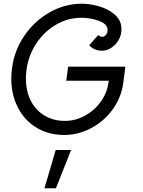

<svg xmlns="http://www.w3.org/2000/svg" viewBox="-20 -716 774 1037"><path d="M657 -356 646 -269Q635 -188 587.5 -123.5Q540 -59 470.5 -23Q401 13 328 13Q243 13 178 -26Q113 -65 77 -134.5Q41 -204 41 -291Q41 -322 45 -347Q57 -443 111.5 -523Q166 -603 248.5 -649.5Q331 -696 422 -696Q466 -696 516 -681.5Q566 -667 601 -636Q636 -605 636 -559Q636 -527 621 -500.5Q606 -474 581.5 -458Q557 -442 530 -442Q510 -442 491.5 -450Q473 -458 462 -472L511 -527Q521 -517 531 -517Q544 -517 552.5 -528Q561 -539 561 -554Q561 -586 515 -603Q469 -620 420 -620Q346 -620 282 -582.5Q218 -545 175.5 -480.5Q133 -416 123 -338Q120 -314 120 -292Q120 -223 146.5 -171.5Q173 -120 221 -91.5Q269 -63 331 -63Q386 -63 437.5 -90.5Q489 -118 523.5 -165.5Q558 -213 566 -271L568 -280H338L348 -356ZM281 94H364L282 301H220Z"/></svg>

Font: Bellota
Style: Bold Italic
Weight: 700
Italic angle: -7.5°
Designer: Kemie Guaida
Foundry: Kemie Guaida
Version: Version 4.001